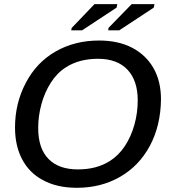

<svg xmlns="http://www.w3.org/2000/svg" viewBox="-20 -893 818 923"><path d="M456.5 -698.2Q548.3 -698.2 615 -663.6Q681.6 -628.9 717.8 -565.7Q753.9 -502.4 753.9 -415.5Q752.4 -288.6 700.2 -191.4Q647.9 -94.7 556.6 -42.5Q465.3 9.8 349.1 9.8Q252.4 9.8 184.1 -28.3Q120.1 -63 86.2 -127.7Q52.2 -192.4 52.2 -279.8Q52.2 -396.5 104 -494.6Q155.3 -592.8 247.3 -645.5Q339.4 -698.2 456.5 -698.2ZM451.2 -610.4Q359.9 -610.4 295.9 -568.8Q253.4 -541.5 223.9 -494.9Q194.3 -448.2 179 -391.6Q163.6 -335 163.6 -277.8Q163.6 -179.7 212.9 -129.2Q262.2 -78.6 354.5 -78.6Q444.8 -78.6 508.3 -119.1Q550.8 -146 580.6 -191.4Q610.4 -236.8 626.2 -293.7Q642.1 -350.6 642.1 -410.2Q642.1 -506.3 592.5 -558.3Q543 -610.4 451.2 -610.4ZM540.5 -856.4 374.5 -747.1H322.3L324.7 -758.8L434.1 -873H543.9ZM719.2 -856.4 553.2 -747.1H500.5L501.5 -758.8L612.8 -873H722.7Z"/></svg>

Font: Arimo Medium
Style: Italic
Weight: 500
Italic angle: -12°
Designer: Steve Matteson
Foundry: Monotype Imaging Inc.
Version: Version 1.33